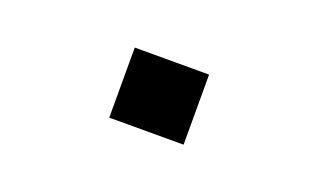

<svg xmlns="http://www.w3.org/2000/svg" viewBox="-34 -280 668 403"><g transform="rotate(20 300.0 -78.0)"><path d="M217 0V-156.5H383V0Z"/></g></svg>

Font: Chivo Mono Medium
Style: Regular
Weight: 500
Monospace: yes
Designer: Hector Gatti
Foundry: Omnibus-Type
Version: Version 1.008